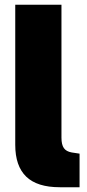

<svg xmlns="http://www.w3.org/2000/svg" viewBox="-20 -783 366 806"><path d="M44 -175V-763H238V-205Q238 -176 248 -161.5Q258 -147 281 -143L314 -138V3H231Q136 3 90 -41.5Q44 -86 44 -175Z"/></svg>

Font: Exo Black
Style: Regular
Weight: 900
Designer: Natanael Gama
Foundry: Natanael Gama
Version: Version 1.500; ttfautohint (v1.6)